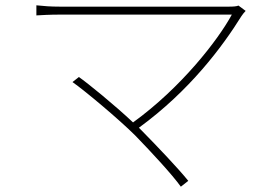

<svg xmlns="http://www.w3.org/2000/svg" viewBox="-20 -679 1040 723"><path d="M905 -638 878 -658C871 -655 859 -654 843 -654H205C170 -654 145 -656 117 -659V-621C135 -622 167 -624 205 -624H853C801 -528 662 -349 481 -218C411 -284 309 -367 277 -389L253 -370C300 -337 429 -229 490 -168C552 -104 628 -22 661 24L689 2C651 -45 574 -126 514 -187C510 -191 507 -194 503 -198C695 -338 818 -504 889 -618C893 -624 899 -632 905 -638Z"/></svg>

Font: Source Han Sans JP ExtraLight
Style: Regular
Weight: 250
Designer: Ryoko NISHIZUKA 西塚涼子 (kana, bopomofo & ideographs); Paul D. Hunt (Latin, Greek & Cyrillic); Sandoll Communications 산돌커뮤니
Foundry: Adobe
Version: Version 2.001;hotconv 1.0.107;makeotfexe 2.5.65593